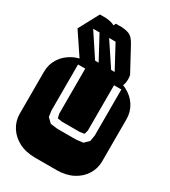

<svg xmlns="http://www.w3.org/2000/svg" viewBox="-230 -1066 1037 1174"><g transform="rotate(30 289.0 -478.5)"><path d="M213.9 0Q147.9 0 99.6 -25.1Q51.3 -50.3 24.7 -92.8Q-2 -135.3 -2 -186V-482.9Q-2 -534.2 24.7 -576.4Q51.3 -618.7 99.6 -643.8Q147.9 -668.9 213.9 -668.9H364.3Q430.2 -668.9 478.8 -643.8Q527.3 -618.7 553.7 -576.4Q580.1 -534.2 580.1 -482.9V-186Q580.1 -135.3 553.7 -92.8Q527.3 -50.3 478.8 -25.1Q430.2 0 364.3 0ZM243.2 -221.2H374L423.8 -227.1L455.1 -257.8L461.9 -299.8V-625H410.2V-305.2L402.8 -277.8L371.1 -272.9H246.1L213.9 -277.8L207 -307.1V-625H156.2V-299.8L162.1 -257.8L193.8 -227.1ZM166 -631.3 43 -814.5 119.1 -956.5H164.1Q184.6 -954.1 198.7 -950.7Q212.9 -947.3 224.1 -940.4L231.9 -956.5H276.9Q304.2 -954.1 321.3 -948Q338.4 -941.9 350.6 -928.7Q362.8 -915.5 376 -891.1L463.9 -728.5Q466.8 -711.9 466.8 -697.3Q466.8 -655.8 443.8 -631.3ZM234.9 -697.3H259.8L171.9 -860.4H127ZM348.1 -697.3H373L285.2 -860.4H239.7Z"/></g></svg>

Font: Monofett
Style: Regular
Weight: 400
Designer: Vernon Adams
Foundry: Vernon Adams
Version: Version 1.100; ttfautohint (v1.8.4.7-5d5b);gftools[0.9.28]